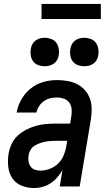

<svg xmlns="http://www.w3.org/2000/svg" viewBox="-20 -943 540 971"><path d="M153 8Q120 8 90.5 -3.5Q61 -15 43.5 -40Q26 -65 22 -98Q18 -131 23 -163Q27 -188 38 -213Q49 -238 69 -256.5Q89 -275 113.5 -287.5Q138 -300 163.5 -307Q189 -314 214.5 -316Q240 -318 265 -318H335L341 -357Q344 -375 342 -393Q340 -411 330 -424.5Q320 -438 303 -444Q286 -450 268 -450Q251 -450 234 -446Q217 -442 202 -431.5Q187 -421 177.5 -406Q168 -391 164 -374H64Q68 -397 77.5 -419Q87 -441 101.5 -460.5Q116 -480 135.5 -495.5Q155 -511 177 -520.5Q199 -530 222 -534Q245 -538 268 -538Q294 -538 320.5 -533.5Q347 -529 369 -518Q391 -507 408 -488.5Q425 -470 434 -446Q443 -422 443.5 -395.5Q444 -369 440 -342L383 0H282L296 -83Q285 -64 270 -46.5Q255 -29 236 -16.5Q217 -4 195.5 2Q174 8 153 8ZM183 -80Q206 -80 230 -88.5Q254 -97 272.5 -114.5Q291 -132 301 -155Q311 -178 315 -202L320 -231H265Q251 -231 237 -230Q223 -229 209.5 -226.5Q196 -224 182 -219Q168 -214 155.5 -206.5Q143 -199 135 -186Q127 -173 125 -159Q122 -144 124 -129Q126 -114 133.5 -102.5Q141 -91 154.5 -85.5Q168 -80 183 -80ZM406 -608Q389 -608 373 -614Q357 -620 347.5 -633Q338 -646 335.5 -663Q333 -680 336 -697Q338 -709 344 -720Q350 -731 360.5 -738.5Q371 -746 382.5 -749Q394 -752 406 -752Q423 -752 439 -746Q455 -740 464.5 -727Q474 -714 477 -697Q480 -680 477 -663Q475 -651 469 -640Q463 -629 452.5 -621.5Q442 -614 430 -611Q418 -608 406 -608ZM206 -608Q189 -608 173 -614Q157 -620 147.5 -633Q138 -646 135.5 -663Q133 -680 136 -697Q138 -709 144 -720Q150 -731 160.5 -738.5Q171 -746 182.5 -749Q194 -752 206 -752Q223 -752 239 -746Q255 -740 264.5 -727Q274 -714 277 -697Q280 -680 277 -663Q275 -651 269 -640Q263 -629 252.5 -621.5Q242 -614 230 -611Q218 -608 206 -608ZM190 -847V-923H490V-847Z"/></svg>

Font: Iosevka Curly Semibold Oblique
Style: Regular
Weight: 600
Italic angle: -9°
Monospace: yes
Designer: Belleve Invis
Foundry: Belleve Invis
Version: Version 11.1.0; ttfautohint (v1.8.3)